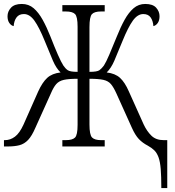

<svg xmlns="http://www.w3.org/2000/svg" viewBox="-20 -740 884 970"><path d="M795 210Q795 151 792 114Q789 77 781 55Q773 33 760 20Q747 7 727 -4Q700 -18 681.5 -37.5Q663 -57 646 -95L568 -268Q554 -299 540.5 -315Q527 -331 502.5 -336.5Q478 -342 432 -342V-111Q432 -59 445 -45.5Q458 -32 491 -32H509V0H295V-32H312Q346 -32 359 -45Q372 -58 372 -109V-342Q327 -342 302.5 -336.5Q278 -331 264 -315Q250 -299 237 -268L159 -95Q141 -53 122 -33Q103 -13 78.5 -6.5Q54 0 18 0H0V-32H5Q32 -32 55.5 -49.5Q79 -67 99 -111L173 -278Q194 -324 218.5 -346.5Q243 -369 286 -374Q264 -395 247.5 -433Q231 -471 206 -533Q178 -602 154 -635.5Q130 -669 101 -669Q76 -669 63.5 -652Q51 -635 49 -608Q36 -611 27 -624Q18 -637 18 -658Q18 -682 35.5 -701Q53 -720 90 -720Q125 -720 150 -698.5Q175 -677 195.5 -640Q216 -603 235 -555Q256 -501 272.5 -463.5Q289 -426 300 -409Q310 -394 322 -385.5Q334 -377 372 -377V-605Q372 -656 359 -669Q346 -682 313 -682H295V-714H509V-682H490Q457 -682 444.5 -668.5Q432 -655 432 -603V-377Q471 -377 482.5 -385.5Q494 -394 505 -409Q516 -426 532 -463.5Q548 -501 570 -555Q589 -603 609.5 -640Q630 -677 655 -698.5Q680 -720 714 -720Q752 -720 769 -701Q786 -682 786 -658Q786 -637 777 -624Q768 -611 755 -608Q753 -635 741 -652Q729 -669 704 -669Q675 -669 651 -635.5Q627 -602 599 -533Q574 -471 557.5 -433Q541 -395 519 -374Q562 -369 586.5 -346.5Q611 -324 631 -278L706 -111Q722 -77 745 -54.5Q768 -32 807 -32H825V210Z"/></svg>

Font: Noto Serif Condensed Light
Style: Regular
Weight: 300
Width: 3
Designer: Monotype Design Team
Foundry: Monotype Imaging Inc.
Version: Version 2.013